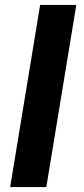

<svg xmlns="http://www.w3.org/2000/svg" viewBox="-20 -755 340 775"><path d="M21 0 142 -735H288L167 0Z"/></svg>

Font: Iosevka Aile Heavy
Style: Italic
Weight: 900
Italic angle: -9°
Designer: Belleve Invis
Foundry: Belleve Invis
Version: Version 31.1.0; ttfautohint (v1.8.4)